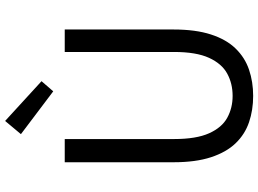

<svg xmlns="http://www.w3.org/2000/svg" viewBox="-151 -859 1023 761"><g transform="rotate(-90 360.5 -478.5)"><path d="M360.8 13.4Q304.7 13.4 256.8 -2.9Q208.8 -19.2 173.2 -56.1Q137.7 -93 117.8 -153.8Q97.9 -214.5 97.9 -302.4V-733.4H189.9V-299.9Q189.9 -212.2 212.7 -161.4Q235.5 -110.5 274.3 -89.3Q313.1 -68 360.8 -68Q409.8 -68 449 -89.3Q488.3 -110.5 511.7 -161.4Q535 -212.2 535 -299.9V-733.4H624.1V-302.4Q624.1 -214.5 604.3 -153.8Q584.6 -93 548.6 -56.1Q512.7 -19.2 464.6 -2.9Q416.5 13.4 360.8 13.4ZM379 -779 209.3 -907.1 261.6 -969.7 419.2 -825.4Z"/></g></svg>

Font: Noto Sans KR Thin
Style: Regular
Weight: 100
Designer: Ryoko NISHIZUKA 西塚涼子 (kana, bopomofo & ideographs); Paul D. Hunt (Latin, Greek & Cyrillic); Sandoll Communications 산돌커뮤니
Foundry: Adobe
Version: Version 2.004-H2;hotconv 1.0.118;makeotfexe 2.5.65603